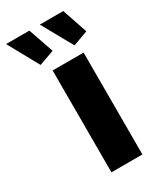

<svg xmlns="http://www.w3.org/2000/svg" viewBox="-253 -794 714 857"><g transform="rotate(-30 103.5 -365.5)"><path d="M-65.9 -731H54.2L99.1 -601.1L21 -573.2ZM107.9 -731H229L272.9 -601.1L195.8 -573.2ZM55.2 0V-524.9H214.8V0Z"/></g></svg>

Font: Raleway-v4020 ExtraBold
Style: Regular
Weight: 800
Designer: Matt McInerney, Pablo Impallari, Rodrigo Fuenzalida
Foundry: Matt McInerney, Pablo Impallari, Rodrigo Fuenzalida
Version: Version 4.020;PS 004.020;hotconv 1.0.88;makeotf.lib2.5.64775